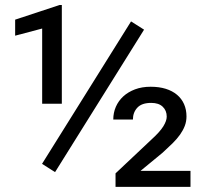

<svg xmlns="http://www.w3.org/2000/svg" viewBox="-20 -729 816 749"><path d="M723.1 0V-62.5H528.3L614.3 -133.3C628.6 -146.3 641.5 -158.5 653.1 -169.9C664.6 -181.3 674.4 -192.6 682.4 -203.9C690.3 -215.1 696.5 -226.5 700.9 -238C705.3 -249.6 707.5 -261.9 707.5 -274.9C707.5 -292.5 704.3 -308.4 698 -322.8C691.7 -337.1 682.5 -349.3 670.4 -359.4C658.4 -369.5 643.7 -377.2 626.5 -382.6C609.2 -387.9 589.7 -390.6 567.9 -390.6C545.1 -390.6 524.7 -387.2 506.6 -380.4C488.5 -373.5 473.2 -364.3 460.7 -352.8C448.2 -341.2 438.6 -327.7 431.9 -312.3C425.2 -296.8 421.9 -280.3 421.9 -262.7H498.5C498.5 -281.2 504.3 -296.7 515.9 -309.1C527.4 -321.5 545.4 -327.6 569.8 -327.6C589.4 -327.6 604.3 -322.7 614.7 -312.7C625.2 -302.8 630.4 -289.9 630.4 -273.9C630.4 -263.2 626 -250.7 617.2 -236.3C608.4 -222 593.1 -204.9 571.3 -185.1L430.7 -52.7V0ZM221.2 -324.2V-709.5H212.4L39.1 -652.3V-589.8L144.5 -617.7V-324.2ZM194.8 -57.6 542 -613.3 491.2 -645.5 144 -89.8Z"/></svg>

Font: Dirooz FD
Style: FD
Weight: 400
Foundry: DejaVu fonts team - Redesigned by Saber Rastikerdar
Version: Version 0.2.1